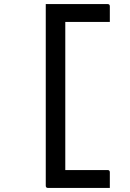

<svg xmlns="http://www.w3.org/2000/svg" viewBox="-20 -776 640 944"><path d="M520 148H216Q205 148 205 137V-756H509Q520 -756 520 -745V-668H301V60H509Q520 60 520 71Z"/></svg>

Font: Recursive Mn Lnr St
Style: Regular
Weight: 400
Monospace: yes
Version: Version 1.079;hotconv 1.0.112;makeotfexe 2.5.65598; ttfautoh